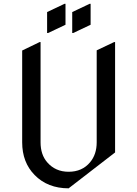

<svg xmlns="http://www.w3.org/2000/svg" viewBox="-20 -980 728 1019"><path d="M344.2 19.5Q232.9 19.5 163.6 -51.3Q97.7 -118.7 97.7 -224.6V-711.9L190.4 -756.8H195.3V-224.6Q195.3 -159.2 230.5 -118.7Q273.9 -68.4 344.2 -68.4Q416 -68.4 458 -118.7Q493.2 -160.6 493.2 -224.6V-712.9L585.9 -756.8H590.8V-170.9ZM456.1 -960H460.9V-848.6L368.2 -804.7H363.3V-916ZM322.8 -960H327.6V-848.6L234.9 -804.7H230V-916Z"/></svg>

Font: Nova Cut
Style: Book
Weight: 400
Version: Version 2.000